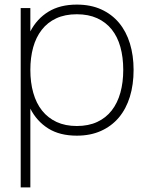

<svg xmlns="http://www.w3.org/2000/svg" viewBox="-20 -575 641 835"><path d="M70 240V-540H112V-438.5Q140.5 -493.5 190.8 -524.2Q241 -555 314 -555Q374.5 -555 420.5 -534Q466.5 -513 497.8 -475.5Q529 -438 545 -385.8Q561 -333.5 561 -271Q561 -207 544.8 -154.2Q528.5 -101.5 497 -64Q465.5 -26.5 419.5 -5.8Q373.5 15 314 15Q240 15 190 -16.2Q140 -47.5 112 -102.5V240ZM314 -27Q365 -27 403 -44.8Q441 -62.5 466 -94.8Q491 -127 503.5 -171.8Q516 -216.5 516 -271Q516 -326 503.5 -370.8Q491 -415.5 465.8 -447Q440.5 -478.5 402.5 -495.8Q364.5 -513 314 -513Q262.5 -513 224.5 -495.2Q186.5 -477.5 161.5 -445.2Q136.5 -413 124.2 -368.8Q112 -324.5 112 -271Q112 -216 124.8 -171Q137.5 -126 163 -94Q188.5 -62 226.2 -44.5Q264 -27 314 -27Z"/></svg>

Font: Vela Sans ExtLt
Style: Regular
Weight: 200
Designer: Principal design: Mikhail Sharanda - project Manrope.
Design modification: Ravid Balaliev
Foundry: Mikhail Sharanda
Version: Version 1.001